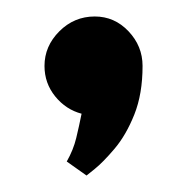

<svg xmlns="http://www.w3.org/2000/svg" viewBox="-20 -130 228 233"><path d="M61 66 85 83Q85 83 95 75Q105 67 119 50.5Q133 34 143 9Q153 -16 153 -50Q153 -74 136 -92Q119 -110 95 -110Q70 -110 52 -92Q34 -74 34 -50Q34 -29 47 -13Q60 3 79 8Q76 23 72.5 37.5Q69 52 61 66Z"/></svg>

Font: Advent Pro
Style: Bold
Weight: 700
Designer: VivaRado, Andreas Kalpakidis
Foundry: VivaRado, Andreas Kalpakidis
Version: Version 3.000